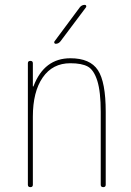

<svg xmlns="http://www.w3.org/2000/svg" viewBox="-20 -770 540 790"><path d="M209 -589.8Q205.1 -589.8 203.6 -593.3Q202.1 -596.7 204.1 -599.6L308.6 -740.2Q316.4 -750 329.1 -750Q333 -750 334.5 -746.6Q335.9 -743.2 334 -740.2L228.5 -599.6Q220.7 -589.8 209 -589.8ZM94.7 -9.8V-509.8Q94.7 -519.5 105 -519.5Q115.2 -519.5 115.2 -509.8V-415Q115.2 -414.1 116.2 -414.1Q118.2 -414.1 118.2 -416Q162.1 -530.3 269.5 -530.3Q350.6 -530.3 382.8 -481.4Q415 -432.6 415 -309.6V-9.8Q415 0 404.8 0Q394.5 0 394.5 -9.8V-309.6Q394.5 -392.6 380.4 -437.5Q366.2 -482.4 341.3 -496.1Q316.4 -509.8 269.5 -509.8Q196.3 -509.8 155.8 -451.2Q115.2 -392.6 115.2 -290V-9.8Q115.2 0 105 0Q94.7 0 94.7 -9.8Z"/></svg>

Font: Rounded Mgen+ 1m thin
Style: Regular
Weight: 100
Designer: [Source Han Sans]
Ryoko NISHIZUKA  (kana & ideographs); Paul D. Hunt (Latin, Greek & Cyrillic); Wenlong ZHANG  (bopomofo
Version: Version 1.059.20150602